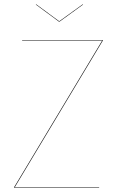

<svg xmlns="http://www.w3.org/2000/svg" viewBox="-20 -865 544 885"><path d="M454 -678 48 -2H437V0H45V-2L451 -678H82V-680H454ZM363 -844 254 -765H252L145 -844L147 -845L253 -767L361 -845Z"/></svg>

Font: FiraGO Two
Style: Regular
Weight: 100
Designer: bBox Type
Foundry: bBox Type GmbH
Version: Version 1.001